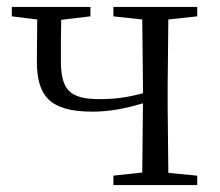

<svg xmlns="http://www.w3.org/2000/svg" viewBox="-20 -532 632 552"><path d="M306 -485 389 -476 391 -285V-264C347 -252 311 -247 266 -247C180 -247 155 -274 155 -358C155 -402 155 -438 156 -475L240 -485V-512H14V-485L87 -476L86 -356C86 -257 122 -211 246 -211C294 -211 341 -220 391 -235L389 -36L306 -27V0H547V-27L464 -35L462 -227V-285L464 -476L547 -485V-512H306Z"/></svg>

Font: Noto Serif CJK HK Light
Style: Regular
Weight: 300
Designer: Ryoko NISHIZUKA 西塚涼子 (kana & ideographs); Frank Grießhammer (Latin, Greek & Cyrillic); Wenlong ZHANG 张文龙 (bopomofo); San
Foundry: Adobe
Version: Version 2.001;hotconv 1.1.0;makeotfexe 2.6.0